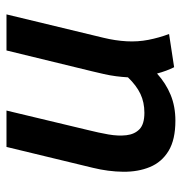

<svg xmlns="http://www.w3.org/2000/svg" viewBox="-4 -558 574 607"><g transform="rotate(-90 283.5 -255.0)"><path d="M205 12Q145 12 109.5 -9.5Q74 -31 58.5 -68.5Q43 -106 43.5 -153Q44 -200 56 -249L122 -522H237L175 -263Q167 -231 161.5 -200Q156 -169 159 -143Q162 -117 178 -101.5Q194 -86 230 -86Q263 -86 289.5 -98.5Q316 -111 342 -138Q343 -156 345.5 -175.5Q348 -195 352.5 -214.5Q357 -234 361 -251L427 -522H541L467 -215Q458 -178 456 -142.5Q454 -107 460.5 -73.5Q467 -40 479 -8L374 8Q368 -4 363 -17.5Q358 -31 354 -46Q323 -18 286.5 -3Q250 12 205 12Z"/></g></svg>

Font: Ubuntu Sans SemiBold
Style: Italic
Weight: 600
Italic angle: -13.5°
Designer: Dalton Maag Ltd
Foundry: Dalton Maag Ltd
Version: Version 1.006